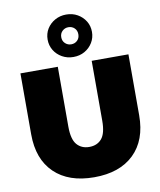

<svg xmlns="http://www.w3.org/2000/svg" viewBox="-106 -1094 997 1194"><g transform="rotate(-10 392.0 -497.5)"><path d="M392 16Q231 16 141 -71Q51 -158 51 -315V-700H287V-322Q287 -242 316 -208.5Q345 -175 394 -175Q444 -175 472.5 -208.5Q501 -242 501 -322V-700H733V-315Q733 -158 643 -71Q553 16 392 16ZM394 -743Q355 -743 323 -761Q291 -779 272.5 -809.5Q254 -840 254 -877Q254 -915 272.5 -945Q291 -975 323 -993Q355 -1011 394 -1011Q434 -1011 465.5 -993Q497 -975 515.5 -945Q534 -915 534 -877Q534 -840 515.5 -809.5Q497 -779 465.5 -761Q434 -743 394 -743ZM394 -823Q417 -823 432.5 -838Q448 -853 448 -877Q448 -901 432.5 -916Q417 -931 394 -931Q372 -931 356 -916Q340 -901 340 -877Q340 -853 356 -838Q372 -823 394 -823Z"/></g></svg>

Font: MOST Montserrat Black
Style: Regular
Weight: 900
Designer: Julieta Ulanovsky
Foundry: Julieta Ulanovsky
Version: Version 8.000;March 11, 2024;FontCreator 15.0.0.2926 64-bit